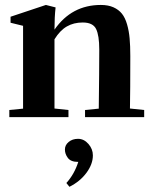

<svg xmlns="http://www.w3.org/2000/svg" viewBox="-20 -466 611 764"><path d="M17.1 0V-28.3L71.8 -33.7V-363.3L22 -375.5V-399.4L162.6 -446.3L201.2 -436.5Q196.8 -397.9 196.8 -348.6V-348.1Q265.1 -446.3 381.3 -446.3Q410.6 -446.3 431.4 -437Q452.1 -427.7 465.1 -411.6Q478 -395.5 485.6 -369.1Q493.2 -342.8 495.8 -313.2Q498.5 -283.7 498.5 -242.7Q498.5 -101.6 497.1 -34.2L553.7 -28.3V0H318.4V-28.3L373 -33.7Q375 -186 375 -268.6Q375 -325.2 362.3 -350.8Q349.6 -376.5 309.1 -376.5Q273.4 -376.5 246.1 -360.8Q218.8 -345.2 196.8 -309.6V-34.2L252.4 -28.3V0ZM256.3 277.3 244.1 262.2Q275.9 227.1 291.5 178.2H290Q262.2 178.2 250.2 162.6Q238.3 147 238.3 128.9Q238.3 111.3 253.2 98.9Q268.1 86.4 290.5 86.4Q314 86.4 331.8 106.7Q349.6 127 349.6 152.3Q349.6 187 324 221.7Q298.3 256.3 256.3 277.3Z"/></svg>

Font: Elstob
Style: Bold
Weight: 700
Designer: Peter S. Baker
Version: Version 1.015